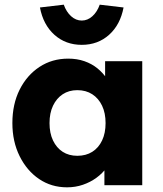

<svg xmlns="http://www.w3.org/2000/svg" viewBox="-20 -793 699 822"><path d="M33 -266Q33 -347 64 -409Q95 -471 149 -506.5Q203 -542 272 -542Q310 -542 341.5 -531Q373 -520 397 -500.5Q421 -481 438 -455.5Q455 -430 463 -401L430 -405V-531H589V0H427V-128L463 -129Q455 -101 437 -76Q419 -51 393 -32Q367 -13 335 -2Q303 9 267 9Q200 9 147.5 -26.5Q95 -62 64 -124.5Q33 -187 33 -266ZM432 -266Q432 -309 417 -340.5Q402 -372 375 -389.5Q348 -407 311 -407Q275 -407 248.5 -389.5Q222 -372 207 -340.5Q192 -309 192 -266Q192 -223 207 -191.5Q222 -160 248.5 -143Q275 -126 311 -126Q348 -126 375 -143Q402 -160 417 -191.5Q432 -223 432 -266ZM151 -761 253 -773Q264 -742 284.5 -723.5Q305 -705 330 -705Q355 -705 375.5 -723.5Q396 -742 407 -773L509 -761Q495 -687 447 -644Q399 -601 330 -601Q261 -601 213 -644Q165 -687 151 -761Z"/></svg>

Font: Mach
Style: Bold
Weight: 700
Version: Version 1.002